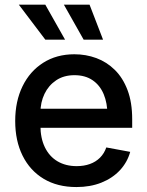

<svg xmlns="http://www.w3.org/2000/svg" viewBox="-20 -775 618 807"><path d="M301.3 11.2Q221.2 11.2 163.6 -23.4Q106 -58.1 75 -120.6Q43.9 -183.1 43.9 -266.6Q43.9 -349.1 74.7 -412.4Q105.5 -475.6 161.6 -511.2Q217.8 -546.9 292.5 -546.9Q341.3 -546.9 385 -530.8Q428.7 -514.6 462.6 -481.2Q496.6 -447.8 516.1 -396.2Q535.6 -344.7 535.6 -273.9V-237.8H100.6V-317.9H480.5L431.6 -292Q431.6 -341.3 415.8 -379.2Q399.9 -417 368.9 -438Q337.9 -459 293 -459Q248 -459 216.1 -437.5Q184.1 -416 167 -380.4Q149.9 -344.7 149.9 -300.8V-248.5Q149.9 -194.3 168.7 -155.8Q187.5 -117.2 221.9 -96.9Q256.3 -76.7 302.2 -76.7Q333 -76.7 357.9 -85.7Q382.8 -94.7 400.4 -112.3Q418 -129.9 426.8 -155.3L527.3 -136.7Q515.1 -92.8 483.9 -59.3Q452.6 -25.9 406 -7.3Q359.4 11.2 301.3 11.2ZM331.5 -608.4 248.5 -755.4H356.4L413.1 -608.4ZM170.4 -608.4 59.1 -755.4H170.4L253.4 -608.4Z"/></svg>

Font: Inter 18pt Medium
Style: Regular
Weight: 500
Designer: Rasmus Andersson
Foundry: rsms
Version: Version 4.001;git-66647c0bb